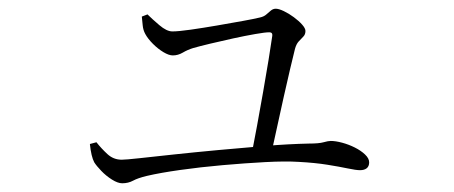

<svg xmlns="http://www.w3.org/2000/svg" viewBox="-20 -468 1040 440"><path d="M576 -428Q585 -430 590.5 -435Q596 -440 601 -444Q606 -448 612 -448Q619 -448 630.5 -442.5Q642 -437 653.5 -428.5Q665 -420 672.5 -411.5Q680 -403 680 -397Q680 -389 675 -384Q670 -379 664.5 -373Q659 -367 656 -356Q652 -340 645 -310.5Q638 -281 630 -245Q622 -209 614.5 -174.5Q607 -140 601 -113L556 -111Q562 -141 569 -179.5Q576 -218 583 -257.5Q590 -297 595.5 -331Q601 -365 604 -386Q605 -394 597 -394Q588 -394 565 -390Q542 -386 514.5 -380Q487 -374 462 -368Q437 -362 423 -358Q410 -354 399 -347.5Q388 -341 376 -341Q367 -341 354.5 -348.5Q342 -356 330.5 -367.5Q319 -379 313 -390Q308 -399 307 -410Q306 -421 305 -430L318 -435Q328 -425 345 -410.5Q362 -396 375 -396Q389 -396 417 -400Q445 -404 477 -409.5Q509 -415 536.5 -420Q564 -425 576 -428ZM186 -138 201 -142Q212 -128 226 -115Q240 -102 259 -102Q268 -102 300 -105.5Q332 -109 378.5 -114Q425 -119 479 -124Q533 -129 587 -133.5Q641 -138 688 -139Q711 -139 721.5 -142Q732 -145 738 -145Q749 -145 764 -141Q779 -137 793 -130Q807 -123 816.5 -114Q826 -105 826 -96Q826 -87 820.5 -82.5Q815 -78 805 -78Q796 -78 777 -82Q758 -86 730 -90.5Q702 -95 665 -97Q634 -99 587.5 -96.5Q541 -94 490 -89.5Q439 -85 393 -78.5Q347 -72 317 -65Q296 -60 285 -54Q274 -48 260 -48Q250 -48 236.5 -56.5Q223 -65 212 -76.5Q201 -88 196 -96Q189 -109 186 -138Z"/></svg>

Font: Noto Serif TC
Style: Regular
Weight: 200
Designer: Ryoko NISHIZUKA 西塚涼子 (kana & ideographs); Frank Grießhammer (Latin, Greek & Cyrillic); Wenlong ZHANG 张文龙 (bopomofo); San
Foundry: Adobe
Version: Version 2.001;hotconv 1.1.0;makeotfexe 2.6.0